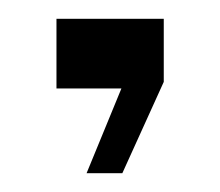

<svg xmlns="http://www.w3.org/2000/svg" viewBox="-20 -94 234 204"><path d="M72 90 109 0H40V-74H154V-7L110 90Z"/></svg>

Font: Big Shoulders Stencil Text Thin Thin
Style: Regular
Weight: 250
Version: Version 2.001